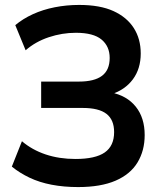

<svg xmlns="http://www.w3.org/2000/svg" viewBox="-20 -749 664 779"><path d="M297 10Q239 10 189.5 0.5Q140 -9 100 -28Q60 -47 28 -73L69 -176Q110 -141 165 -122.5Q220 -104 286 -104Q367 -104 405 -130.5Q443 -157 443 -213Q443 -263 412 -287Q381 -311 316 -311H147V-418H300Q363 -418 394 -441.5Q425 -465 425 -514Q425 -561 392 -588.5Q359 -616 288 -616Q232 -616 178 -598Q124 -580 84 -545L42 -647Q73 -673 113.5 -691.5Q154 -710 202 -719.5Q250 -729 301 -729Q386 -729 440.5 -704Q495 -679 523 -635Q551 -591 551 -532Q551 -470 519 -427Q487 -384 430 -366V-374Q495 -361 531 -316Q567 -271 567 -201Q567 -138 538 -90Q509 -42 449 -16Q389 10 297 10Z"/></svg>

Font: Nunitoga
Style: Bold
Weight: 700
Designer: Vernon Adams
Foundry: Vernon Adams
Version: Version 1.0